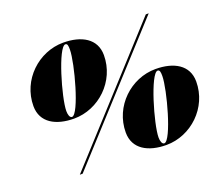

<svg xmlns="http://www.w3.org/2000/svg" viewBox="-127 -937 1273 1124"><g transform="rotate(-20 510.0 -375.0)"><path d="M275 -320C428 -320 565 -447 565 -610C565 -713 478 -760 365 -760C212 -760 75 -633 75 -470C75 -367 162 -320 275 -320ZM877 -750 193 0H210.5L895 -750ZM374 -746.5C388 -746.5 389 -730 389 -708C389 -626 310 -333.5 266 -333.5C252 -333.5 246 -355 246 -377C246 -459 330 -746.5 374 -746.5ZM730 10C883 10 1020 -117 1020 -280C1020 -383 933.5 -430 820 -430C667 -430 530 -303 530 -140C530 -37 617 10 730 10ZM829 -417C843 -417 844.5 -400 844.5 -378C844.5 -296 765 -3.5 721 -3.5C707 -3.5 700.5 -25 700.5 -47C700.5 -129 785 -417 829 -417Z"/></g></svg>

Font: Bodoni* 16pt Fatface
Style: Italic
Weight: 900
Italic angle: -13°
Version: Version 2.3